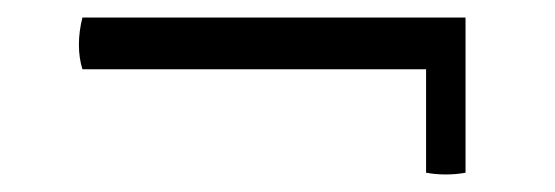

<svg xmlns="http://www.w3.org/2000/svg" viewBox="-20 -490 633 219"><path d="M511 -470V-293Q500 -291 488.5 -291Q477 -291 466 -293V-411H74Q70 -424 70 -439Q70 -454 74 -470Z"/></svg>

Font: Halant
Style: Regular
Weight: 400
Designer: Hitesh Malaviya (Devanagari), Satya Rajpurohit (Latin)
Foundry: Indian Type Foundry
Version: Version 1.101;PS 1.0;hotconv 1.0.78;makeotf.lib2.5.61930; tt